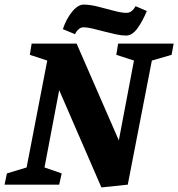

<svg xmlns="http://www.w3.org/2000/svg" viewBox="-39 -805 777 837"><path d="M403 12 219 -412 155 -75 230 -49 219 0H-19L-9 -49L77 -75L167 -541L91 -566L99 -615H295L479 -193L545 -541L468 -566L476 -615H718L709 -566L623 -541L518 0ZM511 -650Q491 -650 465.5 -655.5Q440 -661 413.5 -668Q387 -675 364 -680.5Q341 -686 326 -686Q314 -686 305.5 -679Q297 -672 293 -665Q289 -658 288 -656L235 -678Q250 -723 275.5 -754Q301 -785 326 -785Q353 -785 388.5 -776Q424 -767 457.5 -758Q491 -749 511 -749Q524 -749 532.5 -755Q541 -761 546 -768.5Q551 -776 552 -778L601 -757Q582 -711 559.5 -680.5Q537 -650 511 -650Z"/></svg>

Font: Manuale ExtraBold
Style: Italic
Weight: 800
Italic angle: -11°
Designer: Eduardo Tunni / Pablo Cosgaya
Foundry: Eduardo Tunni / Pablo Cosgaya
Version: Version 1.002